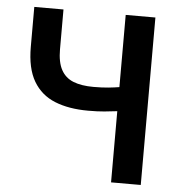

<svg xmlns="http://www.w3.org/2000/svg" viewBox="-49 -701 698 747"><g transform="rotate(5 300.0 -327.0)"><path d="M412 0V-278Q388 -275 362 -272.5Q336 -270 299 -270Q223 -270 168.5 -292Q114 -314 84.5 -364Q55 -414 55 -498V-654H169V-498Q169 -448 185 -418.5Q201 -389 232.5 -376.5Q264 -364 311 -364Q345 -364 369.5 -366.5Q394 -369 412 -372V-654H528V0Z"/></g></svg>

Font: Source Code Pro SemiBold
Style: Regular
Weight: 600
Monospace: yes
Designer: Paul D. Hunt, Teo Tuominen
Foundry: Adobe Systems Incorporated
Version: Version 1.018;hotconv 1.0.116;makeotfexe 2.5.65601